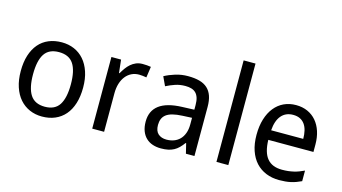

<svg xmlns="http://www.w3.org/2000/svg" viewBox="-85 -1069 2471 1388"><g transform="rotate(15 1150.5 -375.0)"><path d="M522 -269Q522 -202.1 505.6 -150.1Q489.3 -98.1 458.7 -62.7Q428.2 -27.3 384.8 -8.8Q341.3 9.8 287.1 9.8Q236.8 9.8 194.3 -8.8Q151.9 -27.3 120.8 -62.7Q89.8 -98.1 72.5 -150.1Q55.2 -202.1 55.2 -269Q55.2 -335.4 71.5 -387Q87.9 -438.5 118.2 -473.9Q148.4 -509.3 192.1 -527.6Q235.8 -545.9 290 -545.9Q340.3 -545.9 382.8 -527.6Q425.3 -509.3 456.3 -473.9Q487.3 -438.5 504.6 -387Q522 -335.4 522 -269ZM147 -269Q147 -167 180.4 -115.5Q213.9 -64 289.1 -64Q364.3 -64 397.2 -115.5Q430.2 -167 430.2 -269Q430.2 -371.1 396.7 -421.6Q363.3 -472.2 288.1 -472.2Q212.9 -472.2 179.9 -421.6Q147 -371.1 147 -269Z M894 -545.9Q908.2 -545.9 925.8 -544.7Q943.4 -543.5 956.1 -541L944.3 -459Q930.7 -461.4 916.3 -463.1Q901.9 -464.8 889.2 -464.8Q858.4 -464.8 833 -452.4Q807.6 -439.9 789.3 -416.7Q771 -393.6 761 -361.1Q751 -328.6 751 -289.1V0H662.1V-536.1H734.4L745.1 -438H749Q761.2 -459 775.1 -478.5Q789.1 -498 806.4 -512.9Q823.7 -527.8 845.2 -536.9Q866.7 -545.9 894 -545.9Z M1363.3 0 1345.2 -74.2H1341.3Q1325.2 -52.2 1309.1 -36.4Q1293 -20.5 1273.9 -10.3Q1254.9 0 1231.4 4.9Q1208 9.8 1177.2 9.8Q1143.6 9.8 1115.2 0.2Q1086.9 -9.3 1066.2 -29.1Q1045.4 -48.8 1033.7 -78.9Q1022 -108.9 1022 -149.9Q1022 -230 1078.4 -272.9Q1134.8 -315.9 1250 -319.8L1339.8 -323.2V-356.9Q1339.8 -389.6 1332.8 -411.6Q1325.7 -433.6 1312.3 -447Q1298.8 -460.4 1279.1 -466.3Q1259.3 -472.2 1233.9 -472.2Q1193.4 -472.2 1158.4 -460.4Q1123.5 -448.7 1091.3 -432.1L1060.1 -499Q1096.2 -518.6 1140.6 -532.2Q1185.1 -545.9 1233.9 -545.9Q1283.7 -545.9 1320.1 -535.9Q1356.4 -525.9 1380.1 -504.2Q1403.8 -482.4 1415.5 -448.7Q1427.2 -415 1427.2 -367.2V0ZM1200.2 -62Q1230 -62 1255.4 -71.3Q1280.8 -80.6 1299.3 -99.4Q1317.9 -118.2 1328.4 -146.7Q1338.9 -175.3 1338.9 -213.9V-262.2L1269 -258.8Q1225.1 -256.8 1195.3 -249Q1165.5 -241.2 1147.7 -227.3Q1129.9 -213.4 1122.1 -193.6Q1114.3 -173.8 1114.3 -148.9Q1114.3 -104 1137.9 -83Q1161.6 -62 1200.2 -62Z M1680.7 0H1591.8V-759.8H1680.7Z M2062.5 9.8Q2008.8 9.8 1964.4 -8.3Q1919.9 -26.4 1887.9 -61Q1856 -95.7 1838.4 -147Q1820.8 -198.2 1820.8 -264.2Q1820.8 -330.6 1836.9 -382.8Q1853 -435.1 1882.3 -471.4Q1911.6 -507.8 1952.4 -526.9Q1993.2 -545.9 2042.5 -545.9Q2090.8 -545.9 2129.4 -528.6Q2168 -511.2 2194.8 -479.7Q2221.7 -448.2 2236.1 -404.1Q2250.5 -359.9 2250.5 -306.2V-251H1912.6Q1915 -156.7 1952.4 -112.3Q1989.7 -67.9 2063.5 -67.9Q2088.4 -67.9 2109.6 -70.3Q2130.9 -72.8 2150.6 -77.4Q2170.4 -82 2189 -89.1Q2207.5 -96.2 2226.6 -105V-25.9Q2207 -16.6 2188.2 -9.8Q2169.4 -2.9 2149.7 1.5Q2129.9 5.9 2108.6 7.8Q2087.4 9.8 2062.5 9.8ZM2040.5 -472.2Q1984.9 -472.2 1952.4 -434.1Q1919.9 -396 1914.6 -323.2H2154.8Q2154.8 -356.4 2148.2 -384Q2141.6 -411.6 2127.7 -431.2Q2113.8 -450.7 2092.3 -461.4Q2070.8 -472.2 2040.5 -472.2Z"/></g></svg>

Font: WenQuanYi Micro Hei
Style: Regular
Weight: 400
Foundry: Ascender Corporation
Version: Version 0.2.0-beta